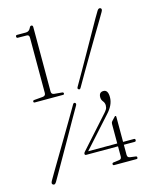

<svg xmlns="http://www.w3.org/2000/svg" viewBox="-110 -785 699 874"><g transform="rotate(-15 239.0 -348.0)"><path d="M49 -673.5Q42.5 -673.5 42.5 -680.5Q42.5 -687 49 -687H91Q106.5 -687 114 -704.5Q117 -711 122.5 -711Q129.5 -711 129.5 -702V-398.5Q129.5 -385.5 142 -384L180.5 -380.5Q186 -379.5 186 -374Q186 -369 180.5 -369H47.5Q41.5 -369 41.5 -374.5Q41.5 -380 48 -380.5L88.5 -384Q102.5 -385.5 102.5 -398.5V-659Q102.5 -673 91 -673ZM361.5 -183Q361.5 -190.5 365.5 -195L380.5 -211Q383 -214.5 385.5 -214.5Q389 -214.5 389 -210V-91.5H440.5Q446.5 -91.5 446.5 -85Q446.5 -78 440 -78H389V-30.5Q389 -17.5 401.5 -16L428 -12.5Q433.5 -12 433.5 -6Q433.5 0 428 0H322.5Q316.5 0 316.5 -6Q316.5 -11.5 322.5 -12.5L349.5 -16Q361.5 -17 361.5 -30V-78H211.5Q205 -78 205 -84.5Q205 -88.5 209 -93L337.5 -236.5Q346 -245.5 351 -253.5Q356 -261.5 356 -272.5Q356 -284.5 348.5 -293.5Q341 -302.5 341 -314.5Q341 -338.5 362.5 -338.5Q384 -338.5 384 -303.5Q384 -267 350.5 -231.5L224.5 -91.5H361.5ZM267 -381.5Q261.5 -370.5 255 -375.5Q248.5 -379 255 -389Q269.5 -414 290.5 -450.8Q311.5 -487.5 334.2 -527.8Q357 -568 377.5 -604.5Q398 -641 412.5 -666.5Q427 -692 431.5 -698.5Q439 -710.5 448 -705.5Q455 -700.5 447.5 -688Q444 -681.5 429 -656.5Q414 -631.5 392.5 -595.5Q371 -559.5 347.5 -519.5Q324 -479.5 302.5 -443Q281 -406.5 267 -381.5ZM212 -313Q217 -323.5 224 -319.5Q230.5 -315 224 -305Q210 -281 189.2 -244.5Q168.5 -208 145.5 -167.2Q122.5 -126.5 101.2 -89.5Q80 -52.5 65.2 -26.5Q50.5 -0.5 46.5 6Q38.5 19 30.5 13Q22.5 9 30 -4.5Q33.5 -11 48.8 -36.8Q64 -62.5 85.8 -99.2Q107.5 -136 131.5 -176.2Q155.5 -216.5 176.8 -252.8Q198 -289 212 -313Z"/></g></svg>

Font: Fraunces 144pt S050 Thin
Style: Regular
Weight: 100
Version: Version 1.000; ttfautohint (v1.8.3)